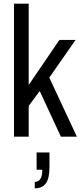

<svg xmlns="http://www.w3.org/2000/svg" viewBox="-20 -743 448 1044"><path d="M56 0V-723H136V-281L303 -526H391L248 -321L398 0H311L196 -248L136 -167V0ZM169 281V246Q210 246 210 180H179V86H249V165Q249 228 229 254.5Q209 281 169 281Z"/></svg>

Font: Archivo Condensed
Style: Regular
Weight: 400
Width: 3
Designer: Hector Gatti
Foundry: Omnibus-Type
Version: Version 2.001; ttfautohint (v1.8.3)